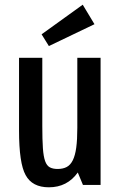

<svg xmlns="http://www.w3.org/2000/svg" viewBox="-20 -787 502 817"><path d="M160 -541V-251Q160 -193 162.5 -157Q165 -121 172 -101.5Q179 -82 192 -75Q205 -68 225 -68Q248 -68 264 -76.5Q280 -85 290 -105.5Q300 -126 304.5 -159.5Q309 -193 309 -243V-541H408V0H333L311 -53Q266 10 188 10Q117 10 89 -42Q61 -92 61 -232V-541ZM188 -591 157 -641 332 -767 382 -684Z"/></svg>

Font: Medium
Style: Regular
Weight: 500
Designer: Fernando Haro
Foundry: deFharo
Version: Version 1.787